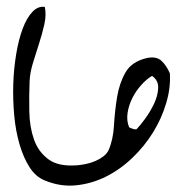

<svg xmlns="http://www.w3.org/2000/svg" viewBox="-20 -552 548 579"><path d="M115.2 -7.8Q87.9 -18.6 69.3 -47.4Q50.8 -76.2 39.1 -116.2Q27.3 -156.2 22.9 -203.6Q18.6 -251 20 -297.9Q21.5 -344.7 28.8 -388.7Q36.1 -432.6 48.3 -465.3Q60.5 -498 77.6 -516.1Q94.7 -534.2 115.2 -531.2Q120.1 -507.8 113.8 -479Q107.4 -450.2 97.7 -420.4Q87.9 -390.6 79.1 -361.3Q70.3 -332 69.3 -307.6Q67.4 -262.7 68.4 -215.8Q69.3 -168.9 82.5 -131.3Q95.7 -93.8 126.5 -71.3Q157.2 -48.8 214.8 -53.7Q225.6 -54.7 239.7 -57.6Q253.9 -60.5 267.6 -66.4Q281.2 -72.3 292 -80.6Q302.7 -88.9 307.6 -99.6Q321.3 -130.9 323.7 -173.8Q326.2 -216.8 333 -258.8Q339.8 -300.8 358.4 -333.5Q377 -366.2 422.9 -377Q451.2 -382.8 466.3 -369.1Q481.4 -355.5 492.2 -331.1Q495.1 -288.1 481.4 -241.7Q467.8 -195.3 441.9 -153.3Q416 -111.3 379.4 -76.2Q342.8 -41 299.8 -19.5Q256.8 2 209.5 6.8Q162.1 11.7 115.2 -7.8ZM369.1 -168.9Q369.1 -168 375 -165.5Q380.9 -163.1 384.8 -162.1H391.6Q401.4 -171.9 417.5 -193.8Q433.6 -215.8 444.8 -239.7Q456.1 -263.7 457 -286.6Q458 -309.6 438.5 -323.2Q421.9 -313.5 405.8 -295.4Q389.6 -277.3 378.9 -255.9Q368.2 -234.4 364.7 -211.4Q361.3 -188.5 369.1 -168.9Z"/></svg>

Font: Give You Glory
Style: Regular
Weight: 400
Designer: Kimberly Geswein
Foundry: Kimberly Geswein
Version: Version 1.002